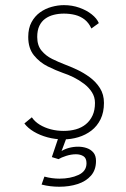

<svg xmlns="http://www.w3.org/2000/svg" viewBox="-20 -532 490 748"><path d="M227 11Q195 11 165.2 3Q135.5 -5 112 -19Q88.5 -33 75 -51L104 -75Q115.5 -58 134.8 -46.2Q154 -34.5 178 -28.2Q202 -22 228 -22Q253.5 -22 275.8 -28.2Q298 -34.5 314.5 -48Q331 -61.5 340.5 -82Q350 -102.5 350 -131Q350 -154 338.2 -172.5Q326.5 -191 307.5 -205.5Q288.5 -220 266.8 -230.8Q245 -241.5 225 -248Q198 -257.5 166.5 -273Q135 -288.5 112.5 -316Q90 -343.5 90 -388Q90 -422 102.8 -445.5Q115.5 -469 136 -483.8Q156.5 -498.5 181 -505.2Q205.5 -512 229 -512Q261 -512 289.2 -502Q317.5 -492 337.5 -476Q357.5 -460 365 -442L336 -421Q326 -443 309.8 -455.8Q293.5 -468.5 272.8 -473.8Q252 -479 229 -479Q208 -479 189.2 -474.2Q170.5 -469.5 156 -459Q141.5 -448.5 133.2 -431Q125 -413.5 125 -388Q125 -355 141.8 -334.8Q158.5 -314.5 183.5 -302.2Q208.5 -290 232 -281Q253.5 -273 279.8 -260.8Q306 -248.5 330 -230.8Q354 -213 369.5 -188.5Q385 -164 385 -131Q385 -94.5 371.8 -67.5Q358.5 -40.5 336 -23.2Q313.5 -6 285.2 2.5Q257 11 227 11ZM209 0H241L208 88L182 80ZM208 88 219 57Q231 49 248.5 44.2Q266 39.5 284.5 39.5Q302.5 39.5 318.2 45Q334 50.5 344 62.5Q354 74.5 354 95Q354 130 334.5 152.2Q315 174.5 282.5 185Q250 195.5 211 195.5Q194 195.5 176.8 193.5Q159.5 191.5 142 187L153 156Q167.5 160 182.5 162Q197.5 164 211.5 164Q254.5 164 285.8 149.5Q317 135 317 104Q317 84 305 76.5Q293 69 276 69Q257.5 69 238 75.2Q218.5 81.5 208 88Z"/></svg>

Font: League Mono Thin Condensed
Style: Regular
Weight: 100
Width: 1
Designer: Tyler Finck
Foundry: The League of Moveable Type / Tyler Finck
Version: Version 2.300;RELEASE